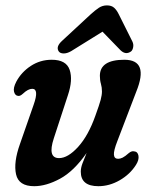

<svg xmlns="http://www.w3.org/2000/svg" viewBox="-20 -664 548 694"><path d="M464.5 -117Q478 -116 480.5 -101Q483 -86 471.5 -68Q450 -34 412.8 -12.5Q375.5 9 335.5 9Q272 9 272 -43.5Q272 -57 278 -73.2Q284 -89.5 293 -111Q247 -45 197 -18Q147 9 103.5 9Q47.5 9 38 -34Q28.5 -77 52 -143L101.5 -285Q122 -343 96.5 -343Q81.5 -343 62.5 -325Q52 -315.5 45 -317.5Q34.5 -318.5 30.8 -332.2Q27 -346 39 -369Q57.5 -403.5 91.5 -425.8Q125.5 -448 167 -448Q219.5 -448 231.8 -411.5Q244 -375 225.5 -320L174.5 -164Q151 -92.5 193.5 -92.5Q225.5 -92.5 262.5 -133.2Q299.5 -174 325 -246.5Q339 -285 343.8 -302.8Q348.5 -320.5 348.5 -333.5Q348.5 -348 344.8 -361Q341 -374 341 -390Q341 -448 429.5 -448Q519.5 -448 472.5 -332.5L404 -153.5Q390.5 -119 391.8 -104.5Q393 -90 407 -90Q414.5 -90 423.2 -94.2Q432 -98.5 446 -111Q456 -119 464.5 -117ZM237 -479Q222 -470.5 209.8 -470.8Q197.5 -471 192.5 -478Q180.5 -495 205 -517L307.5 -612Q324 -627 337.2 -635.8Q350.5 -644.5 366.5 -644.5Q383 -644.5 392.5 -636Q402 -627.5 409.5 -612L458.5 -514Q463.5 -503.5 461.2 -492.8Q459 -482 453.5 -478Q434.5 -464.5 416 -482L350.5 -549.5Z"/></svg>

Font: Fraunces 144pt S100 SemiBold
Style: Italic
Weight: 600
Italic angle: -16°
Version: Version 1.000; ttfautohint (v1.8.3)